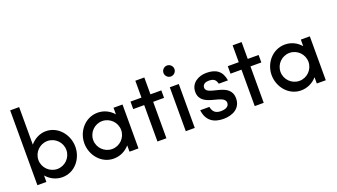

<svg xmlns="http://www.w3.org/2000/svg" viewBox="-64 -1272 3169 1808"><g transform="rotate(-20 1520.0 -368.5)"><path d="M305 -359C382 -359 445 -296 445 -219C445 -142 382 -79 305 -79C228 -79 165 -142 165 -219C165 -296 228 -359 305 -359ZM324 10C449 10 535 -100 535 -219C535 -339 446 -451 322 -451C261 -451 204 -420 165 -374V-750H75V0H165V-65C205 -18 262 10 324 10Z M854 -359C931 -359 994 -296 994 -219C994 -142 931 -79 854 -79C777 -79 714 -142 714 -219C714 -296 777 -359 854 -359ZM998 -374C960 -419 904 -448 840 -448C715 -448 625 -339 625 -219C625 -100 714 11 838 11C903 11 959 -18 998 -63V0H1088V-440H998Z M1278 -365V0H1368V-365H1477V-440H1368V-609H1278V-440H1168V-365Z M1552 -587C1552 -557 1577 -532 1607 -532C1637 -532 1662 -557 1662 -587C1662 -617 1637 -642 1607 -642C1577 -642 1552 -617 1552 -587ZM1652 0V-440H1562V0Z M1937 13C2027 13 2113 -28 2113 -129C2113 -299 1864 -238 1864 -325C1864 -360 1895 -373 1926 -373C1973 -373 1995 -360 2007 -314H2099C2084 -411 2026 -450 1930 -450C1850 -450 1772 -405 1772 -317C1772 -153 2021 -212 2021 -118C2021 -76 1976 -64 1941 -64C1887 -64 1859 -86 1849 -139H1757C1769 -35 1835 13 1937 13Z M2253 -365V0H2343V-365H2452V-440H2343V-609H2253V-440H2143V-365Z M2731 -359C2808 -359 2871 -296 2871 -219C2871 -142 2808 -79 2731 -79C2654 -79 2591 -142 2591 -219C2591 -296 2654 -359 2731 -359ZM2875 -374C2837 -419 2781 -448 2717 -448C2592 -448 2502 -339 2502 -219C2502 -100 2591 11 2715 11C2780 11 2836 -18 2875 -63V0H2965V-440H2875Z"/></g></svg>

Font: Glacial Indifference
Style: Medium
Weight: 500
Version: Version 1.001